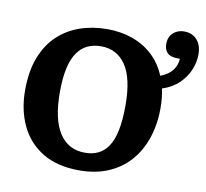

<svg xmlns="http://www.w3.org/2000/svg" viewBox="-85 -864 1045 972"><g transform="rotate(10 438.0 -378.5)"><path d="M383 14Q270 14 194.5 -31.5Q119 -77 81 -157Q43 -237 43 -338Q43 -435 70 -506Q97 -577 146 -623.5Q195 -670 260 -692.5Q325 -715 400 -715Q470 -715 529.5 -694Q589 -673 634 -631.5Q679 -590 704 -529Q733 -540 750.5 -555.5Q768 -571 777 -590Q786 -609 787 -631H775Q739 -631 722.5 -647.5Q706 -664 706 -693Q706 -719 717 -736Q728 -753 746 -762Q764 -771 785 -771Q813 -771 833.5 -758.5Q854 -746 865 -723Q876 -700 876 -669Q876 -629 859.5 -589Q843 -549 809.5 -516.5Q776 -484 724 -467Q729 -444 731.5 -419.5Q734 -395 734 -367Q734 -283 710 -212.5Q686 -142 641 -91.5Q596 -41 531 -13.5Q466 14 383 14ZM396 -79Q434 -79 463.5 -93Q493 -107 514 -138Q535 -169 546 -221Q557 -273 557 -349Q557 -420 545.5 -472Q534 -524 511 -557.5Q488 -591 456 -607.5Q424 -624 384 -624Q346 -624 315.5 -610Q285 -596 263 -565Q241 -534 229.5 -483Q218 -432 218 -358Q218 -289 229.5 -237Q241 -185 263.5 -150Q286 -115 319 -97Q352 -79 396 -79Z"/></g></svg>

Font: Literata 18pt
Style: Bold
Weight: 700
Designer: Latin by Veronika Burian and Jose Scaglione. Greek by Irene Vlachou. Cyrillic by Vera Evstafieva.
Foundry: TypeTogether
Version: Version 3.103;gftools[0.9.29]